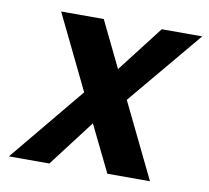

<svg xmlns="http://www.w3.org/2000/svg" viewBox="-66 -628 762 701"><g transform="rotate(10 314.5 -277.0)"><path d="M375 0 291 -172 160 0H10L240 -278L106 -554H264L347 -383L479 -554H629L398 -278L533 0Z"/></g></svg>

Font: Fz Poppins SemBd
Style: Italic
Weight: 600
Italic angle: -10°
Designer: Ninad Kale (Devanagari), Jonny Pinhorn (Latin)
Foundry: Indian Type Foundry
Version: Vit hóa bi Vntype.Com & FontZin.Com